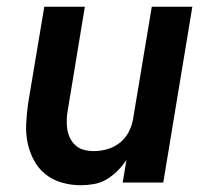

<svg xmlns="http://www.w3.org/2000/svg" viewBox="-20 -540 640 568"><path d="M219 8Q190 8 162.5 0Q135 -8 114 -25Q93 -42 80 -66.5Q67 -91 61.5 -118Q56 -145 57.5 -174.5Q59 -204 63 -233L111 -520H231L181 -217Q178 -202 177.5 -187Q177 -172 179 -158Q181 -144 187.5 -131Q194 -118 204.5 -109Q215 -100 229 -96.5Q243 -93 258 -93Q278 -93 298.5 -99Q319 -105 335.5 -118.5Q352 -132 361.5 -151Q371 -170 374 -190L429 -520H549L463 0H343L354 -67Q343 -50 328 -35Q313 -20 295.5 -9.5Q278 1 258 4.5Q238 8 219 8Z"/></svg>

Font: Zed Sans Extended
Style: Bold Italic
Weight: 700
Width: 7
Italic angle: -9°
Designer: Belleve Invis
Foundry: Belleve Invis
Version: Version 1.0.0; ttfautohint (v1.8.4)